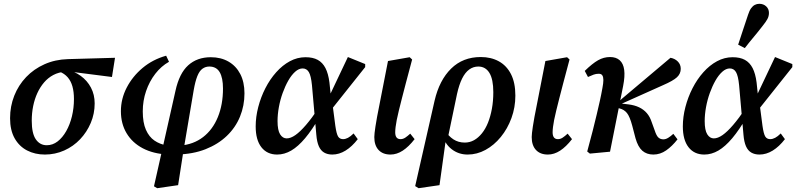

<svg xmlns="http://www.w3.org/2000/svg" viewBox="-20 -799 4188 1010"><path d="M216 14Q164 14 122.5 -7.5Q81 -29 57 -71.5Q33 -114 33 -177Q33 -240 55 -295.5Q77 -351 117.5 -393.5Q158 -436 214 -461Q270 -486 337 -488L585 -495L569 -394L350 -422H323Q288 -419 260.5 -404.5Q233 -390 212 -365.5Q191 -341 176.5 -309.5Q162 -278 154.5 -241Q147 -204 147 -164Q147 -97 168.5 -66Q190 -35 226 -35Q257 -35 283 -55Q309 -75 328.5 -109.5Q348 -144 358.5 -187.5Q369 -231 369 -278Q369 -316 361 -344.5Q353 -373 336 -392.5Q319 -412 293 -422L324 -434Q370 -425 404.5 -400Q439 -375 458.5 -338Q478 -301 478 -255Q478 -201 457.5 -152.5Q437 -104 401.5 -66.5Q366 -29 318 -7.5Q270 14 216 14Z M807 191 790 181 903 -321Q923 -413 970 -455.5Q1017 -498 1089 -498Q1142 -498 1182 -475Q1222 -452 1244 -409.5Q1266 -367 1266 -308Q1266 -243 1242.5 -185.5Q1219 -128 1173 -84Q1127 -40 1061 -14Q995 12 909 14L911 -37L927 -33Q998 -39 1048.5 -78Q1099 -117 1126 -183Q1153 -249 1153 -333Q1153 -390 1135.5 -419.5Q1118 -449 1081 -449Q1061 -449 1045 -437.5Q1029 -426 1018 -398.5Q1007 -371 999 -325L946 -12L917 175ZM863 14Q786 10 731 -19Q676 -48 646 -98Q616 -148 616 -214Q616 -279 646.5 -338Q677 -397 730 -441.5Q783 -486 854 -506L869 -474Q828 -451 797 -411Q766 -371 748.5 -320Q731 -269 731 -213Q731 -154 747.5 -116.5Q764 -79 792.5 -59.5Q821 -40 858 -34L874 -37Z M1438 14Q1385 14 1355 -24.5Q1325 -63 1325 -134Q1325 -184 1338.5 -236Q1352 -288 1376 -335Q1400 -382 1433 -419Q1466 -456 1505 -477Q1544 -498 1587 -498Q1626 -498 1651.5 -484Q1677 -470 1692 -441Q1707 -412 1713 -365L1722 -279L1728 -260L1744 -137Q1750 -95 1758.5 -81Q1767 -67 1785 -67Q1797 -67 1810.5 -74Q1824 -81 1840 -97L1862 -67Q1832 -28 1798 -7Q1764 14 1728 14Q1703 14 1685 3.5Q1667 -7 1657 -30Q1647 -53 1644 -90L1621 -351Q1616 -401 1604.5 -420Q1593 -439 1572 -439Q1552 -439 1532.5 -421.5Q1513 -404 1496.5 -375Q1480 -346 1467 -310Q1454 -274 1447 -235.5Q1440 -197 1440 -162Q1440 -114 1453.5 -92.5Q1467 -71 1488 -71Q1509 -71 1534 -88.5Q1559 -106 1589.5 -141.5Q1620 -177 1655 -229L1673 -185H1662Q1622 -116 1585 -72Q1548 -28 1512 -7Q1476 14 1438 14ZM1718 -216 1700 -267 1810 -499 1901 -462V-446Z M2034 14Q1994 14 1971.5 -10Q1949 -34 1949 -78Q1949 -87 1950.5 -100Q1952 -113 1955 -133.5Q1958 -154 1963.5 -184Q1969 -214 1978 -258L2021 -478L2135 -498L2148 -486L2115 -362Q2103 -317 2094 -281Q2085 -245 2078 -217Q2071 -189 2067 -168Q2063 -147 2061 -131Q2059 -115 2059 -103Q2059 -85 2066 -76Q2073 -67 2087 -67Q2100 -67 2112 -75Q2124 -83 2138 -96L2161 -67Q2130 -27 2098.5 -6.5Q2067 14 2034 14Z M2182 191 2164 180 2266 -269Q2291 -377 2353 -438Q2415 -499 2509 -499Q2563 -499 2604 -476.5Q2645 -454 2668 -409Q2691 -364 2691 -296Q2691 -234 2670.5 -178Q2650 -122 2614.5 -78.5Q2579 -35 2534 -10.5Q2489 14 2440 14Q2392 14 2355.5 -14.5Q2319 -43 2305 -95L2320 -114Q2339 -83 2365 -66Q2391 -49 2425 -49Q2451 -49 2473.5 -61.5Q2496 -74 2515 -97.5Q2534 -121 2547 -153.5Q2560 -186 2567.5 -226.5Q2575 -267 2575 -314Q2575 -382 2554.5 -415.5Q2534 -449 2496 -449Q2470 -449 2448.5 -433.5Q2427 -418 2411 -386Q2395 -354 2384 -304L2336 -74L2326 -70L2292 175Z M2862 14Q2822 14 2799.5 -10Q2777 -34 2777 -78Q2777 -87 2778.5 -100Q2780 -113 2783 -133.5Q2786 -154 2791.5 -184Q2797 -214 2806 -258L2849 -478L2963 -498L2976 -486L2943 -362Q2931 -317 2922 -281Q2913 -245 2906 -217Q2899 -189 2895 -168Q2891 -147 2889 -131Q2887 -115 2887 -103Q2887 -85 2894 -76Q2901 -67 2915 -67Q2928 -67 2940 -75Q2952 -83 2966 -96L2989 -67Q2958 -27 2926.5 -6.5Q2895 14 2862 14Z M3069 -2Q3086 -64 3098 -111.5Q3110 -159 3119 -197Q3128 -235 3135.5 -268.5Q3143 -302 3149 -336Q3154 -362 3154 -378Q3154 -394 3148.5 -402.5Q3143 -411 3130 -411Q3115 -411 3103 -406.5Q3091 -402 3073 -394L3056 -426Q3096 -465 3126 -482Q3156 -499 3189 -499Q3221 -499 3240 -482Q3259 -465 3263.5 -431.5Q3268 -398 3258 -347L3189 -1L3083 9ZM3417 14Q3382 14 3359 -6Q3336 -26 3323 -72L3306 -137Q3293 -186 3278 -204.5Q3263 -223 3238 -229L3215 -234V-255H3225L3252 -280L3507 -495Q3530 -491 3545.5 -475.5Q3561 -460 3561 -437Q3561 -411 3541 -392.5Q3521 -374 3468 -351L3236 -247L3242 -255L3285 -250Q3318 -246 3342 -234.5Q3366 -223 3382.5 -204Q3399 -185 3408 -157L3424 -113Q3433 -85 3443.5 -75.5Q3454 -66 3470 -66Q3482 -66 3495 -74Q3508 -82 3522 -95L3544 -66Q3516 -30 3484.5 -8Q3453 14 3417 14Z M3685 14Q3632 14 3602 -24.5Q3572 -63 3572 -134Q3572 -184 3585.5 -236Q3599 -288 3623 -335Q3647 -382 3680 -419Q3713 -456 3752 -477Q3791 -498 3834 -498Q3873 -498 3898.5 -484Q3924 -470 3939 -441Q3954 -412 3960 -365L3969 -279L3975 -260L3991 -137Q3997 -95 4005.5 -81Q4014 -67 4032 -67Q4044 -67 4057.5 -74Q4071 -81 4087 -97L4109 -67Q4079 -28 4045 -7Q4011 14 3975 14Q3950 14 3932 3.5Q3914 -7 3904 -30Q3894 -53 3891 -90L3868 -351Q3863 -401 3851.5 -420Q3840 -439 3819 -439Q3799 -439 3779.5 -421.5Q3760 -404 3743.5 -375Q3727 -346 3714 -310Q3701 -274 3694 -235.5Q3687 -197 3687 -162Q3687 -114 3700.5 -92.5Q3714 -71 3735 -71Q3756 -71 3781 -88.5Q3806 -106 3836.5 -141.5Q3867 -177 3902 -229L3920 -185H3909Q3869 -116 3832 -72Q3795 -28 3759 -7Q3723 14 3685 14ZM3965 -216 3947 -267 4057 -499 4148 -462V-446ZM3863 -564Q3876 -603 3889 -643Q3902 -683 3915 -721Q3922 -743 3931 -755.5Q3940 -768 3951 -773.5Q3962 -779 3974 -779Q3996 -779 4010.5 -765.5Q4025 -752 4025 -731Q4025 -714 4017 -699Q4009 -684 3992 -663Q3969 -633 3945 -604.5Q3921 -576 3898 -546Z"/></svg>

Font: Source Serif 4 18pt SemiBold
Style: Italic
Weight: 600
Italic angle: -12°
Designer: Frank Grießhammer
Foundry: Adobe Systems Incorporated
Version: Version 4.004;hotconv 1.0.116;makeotfexe 2.5.65601